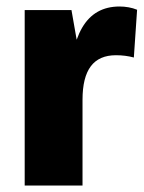

<svg xmlns="http://www.w3.org/2000/svg" viewBox="-20 -571 442 591"><path d="M56 -540H200L234 -346V0H56ZM195 -295Q195 -421 233 -486Q271 -551 348 -551Q362 -551 376 -548.5Q390 -546 402 -541L392 -394Q366 -401 337 -401Q285 -401 259.5 -367Q234 -333 234 -264Z"/></svg>

Font: Pathway Extreme Condensed ExtraBold
Style: Regular
Weight: 800
Width: 3
Version: Version 1.001;gftools[0.9.26]